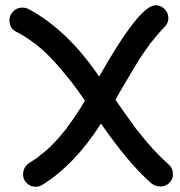

<svg xmlns="http://www.w3.org/2000/svg" viewBox="-20 -714 688 732"><path d="M117 -2Q90 -2 74 -26Q68 -37 68 -49Q68 -77 92 -93L124 -114L132 -121Q133 -121 133 -122Q167 -146 207 -192L235 -226V-227Q271 -275 304 -330Q271 -378 257 -395V-396L248 -407Q172 -503 120 -542V-543L112 -549H111Q78 -575 40 -594Q16 -607 16 -637Q16 -650 23 -661Q38 -685 66 -685Q78 -685 90 -679Q238 -599 358 -422Q512 -694 573 -694Q593 -694 607.5 -679.5Q622 -665 622 -645Q622 -625 607 -611Q580 -583 557 -553Q553 -549 553 -548Q543 -535 513 -491Q488 -451 439 -367Q430 -350 420 -334Q446 -295 488 -238L500 -221L507 -213V-212H508Q560 -143 625 -85Q639 -72 639 -53V-42Q638 -31 625 -16Q610 -3 593 -3Q571 -3 556 -16Q471 -90 365 -243Q266 -87 141 -9Q129 -2 117 -2Z"/></svg>

Font: Bad Comic
Style: Regular
Weight: 400
Designer: GGBotNet
Foundry: f0n7
Version: 0.9